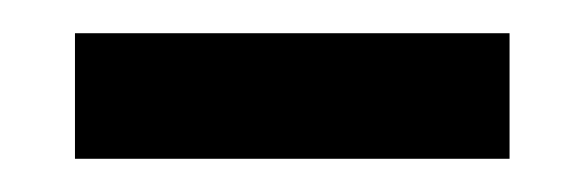

<svg xmlns="http://www.w3.org/2000/svg" viewBox="-20 -330 350 115"><path d="M24.9 -234.9V-310.1H285.2V-234.9Z"/></svg>

Font: Droid-TTFautohint Serif
Style: Regular
Weight: 400
Foundry: Ascender Corporation
Version: Version 1.00; ttfautohint (v1.00rc1.4-1a1c-dirty) -l 8 -r 50